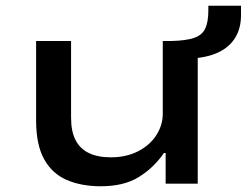

<svg xmlns="http://www.w3.org/2000/svg" viewBox="-20 -641 861 670"><path d="M332 9Q264 9 213 -13Q162 -35 134 -85.5Q106 -136 106 -221V-498H228V-230Q228 -183 243.5 -152.5Q259 -122 290 -107Q321 -92 367 -92Q421 -92 462.5 -113.5Q504 -135 526 -170Q548 -205 548 -244V-498H670V0H558V-107H552Q516 -55 464 -23Q412 9 332 9ZM648 -437 578 -483V-498Q628 -499 656.5 -508.5Q685 -518 696 -541Q707 -564 707 -604V-621H821V-588Q821 -542 800.5 -509Q780 -476 741.5 -458Q703 -440 648 -437Z"/></svg>

Font: Nunito Sans 7pt Expanded SemiBold
Style: Regular
Weight: 600
Width: 7
Designer: Vernon Adams
Foundry: Vernon Adams
Version: Version 3.101;gftools[0.9.27]